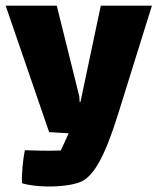

<svg xmlns="http://www.w3.org/2000/svg" viewBox="-21 -480 558 680"><path d="M336 -460 264 -119H261L260 -138L180 -460H-1L153 -12L222 -8C214 11 204 33 194 53C145 55 97 53 67 52C61 81 55 135 57 169C121 188 241 183 278 157C311 134 347 85 397 -75L517 -460Z"/></svg>

Font: FilmFarsi Display
Style: Regular
Weight: 400
Designer: Borna Izadpanah
Foundry: Borna Izadpanah
Version: Version 1.000;PS 001.000;hotconv 1.0.88;makeotf.lib2.5.64775